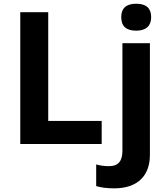

<svg xmlns="http://www.w3.org/2000/svg" viewBox="-20 -780 910 1040"><path d="M636.7 -687C636.7 -638.2 663.6 -613.8 717.8 -613.8C772 -613.8 798.8 -640.6 798.8 -687C798.8 -735.4 772 -759.8 717.8 -759.8C663.6 -759.8 636.7 -735.4 636.7 -687ZM530.8 0V-125H241.2V-713.9H89.8V0ZM599.1 240.2C722.2 240.2 792 174.8 792 59.1V-545.9H643.1V37.1C643.1 91.8 621.1 120.1 570.8 120.1C546.9 120.1 523.9 117.2 501 110.8V228C528.3 236.3 561 240.2 599.1 240.2Z"/></svg>

Font: Noto Reveo Sans
Style: Bold
Weight: 700
Designer: Monotype Design team
Foundry: Monotype Imaging Inc.
Version: Version 1.04